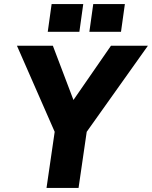

<svg xmlns="http://www.w3.org/2000/svg" viewBox="-20 -921 745 941"><path d="M208 0H365L405 -275L705 -697H524L340 -431L239 -697H63L248 -275ZM214 -765H369L388 -901H233ZM418 -765H573L592 -901H437Z"/></svg>

Font: HK Grotesk Black
Style: Italic
Weight: 900
Italic angle: -16°
Designer: Alfredo Marco Pradil
Foundry: Hanken Design Co.
Version: Version 3.001;FEAKit 1.0